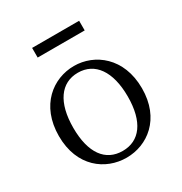

<svg xmlns="http://www.w3.org/2000/svg" viewBox="-170 -842 934 983"><g transform="rotate(-30 297.0 -350.5)"><path d="M297 14C420 14 542 -74 542 -255C542 -437 418 -528 297 -528C173 -528 51 -437 51 -255C51 -74 173 14 297 14ZM297 -26C196 -26 136 -105 136 -255C136 -404 196 -488 297 -488C397 -488 458 -404 458 -255C458 -105 397 -26 297 -26ZM158 -658H436V-715H158Z"/></g></svg>

Font: Source Han Serif K
Style: Regular
Weight: 400
Designer: Ryoko NISHIZUKA 西塚涼子 (kana & ideographs); Frank Grießhammer (Latin, Greek & Cyrillic); Wenlong ZHANG 张文龙 (bopomofo); San
Foundry: Adobe Systems Incorporated
Version: Version 1.001;PS 1.001;hotconv 16.6.54;makeotf.lib2.5.65590